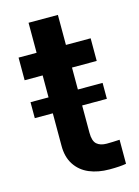

<svg xmlns="http://www.w3.org/2000/svg" viewBox="-104 -717 569 784"><g transform="rotate(-15 180.0 -325.0)"><path d="M19.5 -341.8H95.7V-434.6H19.5V-530.3H95.7V-657.2H219.7V-530.3H324.2V-434.6H219.7V-341.8H324.2V-274.4H219.7V-159.2Q219.7 -124 234.6 -110.8Q249.5 -97.7 276.4 -97.7Q299.8 -97.7 331.1 -99.6V2Q306.6 6.8 260.7 6.8Q212.4 6.8 175 -9Q137.7 -24.9 116.5 -57.6Q95.2 -90.3 95.7 -138.7V-274.4H19.5Z"/></g></svg>

Font: Pretendard JP SemiBold
Style: Regular
Weight: 600
Designer: Base glyphs from Inter by Rasmus Andersson; Hangeul glyphs from Noto Sans CJK(Source Han Sans) by Jang Soo-young and Kan
Foundry: Kil Hyung-jin
Version: Version 1.309